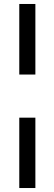

<svg xmlns="http://www.w3.org/2000/svg" viewBox="-20 -752 273 966"><path d="M158 -377H77V-732H158ZM158 194H77V-160H158Z"/></svg>

Font: LXGW 975 Gothic SC
Style: Regular
Weight: 400
Version: Version 2.01;February 25, 2021